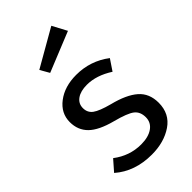

<svg xmlns="http://www.w3.org/2000/svg" viewBox="-247 -875 962 962"><g transform="rotate(-45 233.5 -394.5)"><path d="M324 -801 365 -724 153 -638 125 -687ZM238 -539Q338 -539 417 -479L378 -421Q308 -466 241 -466Q196 -466 170 -447.5Q144 -429 144 -397Q144 -365 168.5 -347Q193 -329 257 -312Q345 -290 388.5 -252Q432 -214 432 -148Q432 -70 371.5 -29Q311 12 224 12Q104 12 25 -57L74 -113Q141 -62 222 -62Q274 -62 304.5 -83.5Q335 -105 335 -142Q335 -181 309.5 -201Q284 -221 207 -241Q123 -263 85.5 -300Q48 -337 48 -394Q48 -457 102 -498Q156 -539 238 -539Z"/></g></svg>

Font: Fira Sans
Style: Regular
Weight: 400
Designer: Carrois Corporate & Edenspiekermann AG
Foundry: Carrois Corporate GbR & Edenspiekermann AG
Version: Version 4.106;PS 004.106;hotconv 1.0.70;makeotf.lib2.5.58329